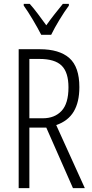

<svg xmlns="http://www.w3.org/2000/svg" viewBox="-20 -967 473 987"><path d="M184 -714Q285 -714 336.5 -668.5Q388 -623 388 -519Q388 -442 359 -393.5Q330 -345 269 -324L416 0H355L218 -311H131V0H76V-714ZM183 -664H131V-359H200Q261 -359 296.5 -397Q332 -435 332 -518Q332 -595 297 -629.5Q262 -664 183 -664ZM192 -788Q174 -823 148.5 -866Q123 -909 102 -938V-947H133Q152 -926 174.5 -896Q197 -866 218 -837Q240 -868 259 -892Q278 -916 303 -947H334V-938Q311 -907 285.5 -865Q260 -823 243 -788Z"/></svg>

Font: Noto Sans Khmer ExtraCondensed Light
Style: Regular
Weight: 300
Width: 2
Designer: Danh Hong and the Monotype Design Team
Foundry: Monotype Imaging Inc.
Version: Version 2.004; ttfautohint (v1.8.4.7-5d5b)